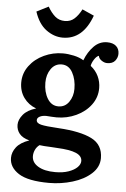

<svg xmlns="http://www.w3.org/2000/svg" viewBox="-63 -763 691 1054"><g transform="rotate(5 283.0 -236.5)"><path d="M28 0ZM566 -493Q566 -472 552 -454.5Q538 -437 508 -437Q493 -437 477.5 -447.5Q462 -458 460 -473Q447 -469 434.5 -449.5Q422 -430 420 -414Q448 -392 462.5 -361.5Q477 -331 477 -296Q477 -245 446.5 -204Q416 -163 365.5 -139.5Q315 -116 258 -116L231 -117Q211 -119 201 -119Q179 -119 165 -111.5Q151 -104 151 -92Q151 -75 177 -68.5Q203 -62 274 -58Q395 -51 457.5 -19.5Q520 12 520 86Q520 135 480 171.5Q440 208 377 227Q314 246 248 246Q132 246 80 212.5Q28 179 28 127Q28 96 49.5 68Q71 40 120 23Q82 13 65 -8Q48 -29 48 -57Q48 -85 71 -113Q94 -141 142 -155Q99 -171 73.5 -206.5Q48 -242 48 -290Q48 -341 78.5 -382Q109 -423 158.5 -446Q208 -469 262 -469Q291 -469 323 -462Q355 -455 377 -441Q395 -488 426 -519.5Q457 -551 499 -551Q531 -551 548.5 -535.5Q566 -520 566 -493ZM180 -301Q180 -249 202 -213Q224 -177 262 -177Q299 -177 320.5 -208Q342 -239 342 -280Q342 -332 321 -370Q300 -408 261 -408Q224 -408 202 -376.5Q180 -345 180 -301ZM147 107Q147 142 182 163Q217 184 276 184Q319 184 350 173Q381 162 397.5 145.5Q414 129 414 111Q414 83 380 68.5Q346 54 276 51L246 49Q196 47 178 44Q163 55 155 72Q147 89 147 107ZM253 -555Q205 -555 162 -586.5Q119 -618 97 -685L162 -718Q181 -685 203 -666Q225 -647 257 -647Q288 -647 309.5 -666.5Q331 -686 348 -719L413 -690Q364 -555 253 -555Z"/></g></svg>

Font: Sumana
Style: Bold
Weight: 700
Designer: Cyreal, Alexei Vanyashin (Devanagari), Olga Karpushina (Latin)
Foundry: Cyreal
Version: Version 1.015;PS 001.015;hotconv 1.0.70;makeotf.lib2.5.58329